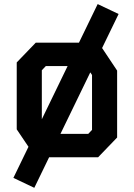

<svg xmlns="http://www.w3.org/2000/svg" viewBox="-20 -752 640 918"><path d="M447 -732.5 44 98.5 144 146 547 -685ZM151 -548 60 -453.5V-133.5L150 0H449L540 -94.5V-414.5L451 -548ZM180 -155V-416L199 -436H391.5L420 -393.5V-131L402 -112H209.5Z"/></svg>

Font: Kode Mono
Style: Regular
Weight: 400
Monospace: yes
Designer: Isa Ozler
Foundry: Kadena LLC
Version: Version 1.000;gftools[0.9.28]